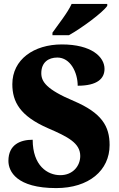

<svg xmlns="http://www.w3.org/2000/svg" viewBox="-20 -951 608 981"><path d="M248 -784V-771H332C398 -808 504 -886 528 -921V-931H346C326 -886 275 -823 248 -784ZM267 10C434 10 540 -80 540 -210C540 -306 500 -374 357 -435C217 -494 191 -534 191 -577C191 -632 227 -657 273 -657C340 -657 377 -580 377 -513C478 -513 514 -550 514 -599C514 -660 448 -724 296 -724C153 -724 43 -647 43 -521C43 -430 83 -358 225 -296C327 -252 390 -220 390 -154C390 -104 353 -56 288 -56C222 -56 147 -105 147 -237C85 -237 23 -213 23 -129C23 -75 65 10 267 10Z"/></svg>

Font: Noto Serif Georgian SemiCondensed Black
Style: Regular
Weight: 900
Width: 4
Designer: Monotype Design Team, Akaki Razmadze
Foundry: Google LLC
Version: Version 2.003